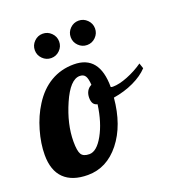

<svg xmlns="http://www.w3.org/2000/svg" viewBox="-148 -798 832 905"><g transform="rotate(-20 268.0 -345.5)"><path d="M407 -634Q407 -609 389 -591Q371 -573 346 -573Q321 -573 303 -591Q285 -609 285 -634Q285 -659 303 -677Q321 -695 346 -695Q371 -695 389 -677Q407 -659 407 -634ZM227 -634Q227 -609 209 -591Q191 -573 166 -573Q141 -573 123 -591Q105 -609 105 -634Q105 -659 123 -677Q141 -695 166 -695Q191 -695 209 -677Q227 -659 227 -634ZM-20 -154Q-20 -211 -1.5 -275Q17 -339 49 -389Q86 -448 138 -478.5Q190 -509 254 -509Q318 -509 350 -469Q382 -429 382 -349Q384 -348 386.5 -347.5Q389 -347 393 -347Q424 -347 467 -364Q510 -381 547 -407L556 -380Q528 -350 481.5 -328Q435 -306 379 -297Q367 -162 301 -79Q235 4 140 4Q62 4 21 -36Q-20 -76 -20 -154ZM262 -448Q214 -448 171.5 -351Q129 -254 129 -167Q129 -120 139.5 -103Q150 -86 180 -86Q217 -86 250.5 -146Q284 -206 296 -294Q282 -297 275.5 -307.5Q269 -318 269 -336Q269 -355 277 -369Q285 -383 300 -390Q298 -422 289.5 -435Q281 -448 262 -448Z"/></g></svg>

Font: Galada
Style: Regular
Weight: 400
Designer: Latin by Pablo Impallari, Bengali by Jeremie Hornus, Yoann Minet, and Juan Bruce
Foundry: black foundry
Version: Version 1.261;PS 1.261;hotconv 1.0.86;makeotf.lib2.5.63406